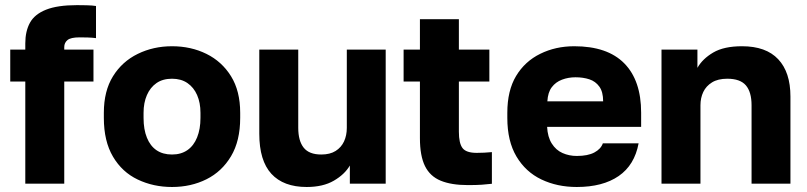

<svg xmlns="http://www.w3.org/2000/svg" viewBox="-20 -726 3190 759"><path d="M80 0V-403.7H20.5V-530H80V-554.5Q80 -602.6 98.4 -636.1Q116.8 -669.7 162.1 -687.7Q207.3 -705.7 284.5 -705.7Q299.5 -705.7 322.3 -705.2Q345.2 -704.7 359.5 -702.3V-575.3Q344.5 -577.3 327 -577.8Q309.5 -578.3 294.5 -578.3Q259.8 -578.3 246.9 -567.7Q234 -557 234 -540V-530H349.5V-403.7H234V0Z M660 13.2Q586.3 13.2 524.6 -16.2Q462.8 -45.5 426.7 -106.6Q390.5 -167.7 390.5 -260V-280Q390.5 -366.3 426.7 -424.6Q462.8 -482.8 524.6 -513Q586.3 -543.2 660 -543.2Q735 -543.2 796.1 -513Q857.2 -482.8 893.3 -424.6Q929.5 -366.3 929.5 -280V-260Q929.5 -169 893.3 -108.4Q857.2 -47.8 796.1 -17.3Q735 13.2 660 13.2ZM660 -115.2Q695.8 -115.2 720.9 -132.6Q746 -150 759.2 -182.9Q772.5 -215.8 772.5 -260V-280Q772.5 -319.8 759.2 -350.2Q746 -380.5 720.9 -397.7Q695.8 -414.8 660 -414.8Q623.7 -414.8 598.8 -397.7Q574 -380.5 560.8 -350.2Q547.5 -319.8 547.5 -280V-260Q547.5 -214.2 560.8 -181.6Q574 -149 598.8 -132.1Q623.7 -115.2 660 -115.2Z M1192.3 13.2Q1100.7 13.2 1052.8 -38.9Q1005 -91 1005 -197.2V-530H1159V-220.7Q1159 -169.2 1180.5 -142.2Q1202 -115.2 1249.8 -115.2Q1284.5 -115.2 1306.7 -129.2Q1329 -143.2 1340 -166.9Q1351 -190.7 1351 -220.7V-530H1504.7V0H1363V-71.7Q1342.5 -36.5 1299.7 -11.7Q1257 13.2 1192.3 13.2Z M1830 5.7Q1764.2 5.7 1722.1 -11.7Q1680 -29 1660 -69.5Q1640 -110 1640 -180V-403.7H1575.5V-530H1640V-650H1794V-530H1914.5V-403.7H1794V-205.2Q1794 -159.8 1808.3 -140.8Q1822.6 -121.7 1864.5 -121.7Q1894.5 -121.7 1924.5 -124.7V0.5Q1905.5 2.7 1884.7 4.2Q1863.8 5.7 1830 5.7Z M2260 13.2Q2182.5 13.2 2120.2 -16.6Q2058 -46.3 2021.7 -107.2Q1985.5 -168 1985.5 -260V-280Q1985.5 -368 2020.2 -425.7Q2055 -483.5 2115.7 -513.3Q2176.3 -543.2 2250 -543.2Q2381.3 -543.2 2447.9 -475.5Q2514.5 -407.8 2514.5 -280.5V-224.5H2142.8Q2144.8 -184.5 2161.3 -158.5Q2177.7 -132.5 2203.8 -121Q2229.8 -109.5 2260 -109.5Q2303.8 -109.5 2329.5 -123.2Q2355.2 -136.8 2363.2 -159.5H2504.5Q2488.5 -73.3 2425.7 -30.1Q2362.8 13.2 2260 13.2ZM2255 -420.5Q2226.7 -420.5 2201.7 -411.1Q2176.7 -401.7 2161.3 -381.3Q2145.8 -361 2143.8 -325.5H2364.3Q2364.3 -363 2349.2 -383.7Q2334.2 -404.5 2309.7 -412.5Q2285.2 -420.5 2255 -420.5Z M2595 0V-530H2737V-457.8Q2757.2 -493.5 2799.4 -518.3Q2841.7 -543.2 2913.3 -543.2Q3008.2 -543.2 3056.4 -491.8Q3104.7 -440.5 3104.7 -344.5V0H2951V-310Q2951 -362.3 2928.5 -388.6Q2906 -414.8 2855 -414.8Q2818.2 -414.8 2794.7 -400.3Q2771.3 -385.9 2760.1 -362.3Q2749 -338.8 2749 -310V0Z"/></svg>

Font: Golos Text
Style: Regular
Weight: 400
Designer: A.Korolkova, Vitaly Kuzmin
Foundry: ParaType Ltd
Version: Version 2.004